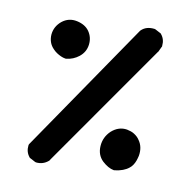

<svg xmlns="http://www.w3.org/2000/svg" viewBox="-61 -473 622 608"><g transform="rotate(10 250.0 -169.0)"><path d="M89.4 71.3 72.8 62.5 70.8 61.5 69.8 60.1Q57.1 44.9 59.6 23.4L60.1 21L61 19Q321.3 -361.8 344.7 -395.5L345.2 -396L345.7 -396.5Q361.8 -412.6 389.2 -409.2L390.6 -408.7L392.1 -408.2L408.7 -399.4L410.6 -398.4L411.6 -397Q424.3 -381.8 421.9 -360.4V-358.4L420.9 -356.9L413.1 -340.3L412.6 -339.8L412.1 -339.4L133.8 58.1L133.3 59.6L132.3 60.1Q115.2 74.7 92.8 72.3L90.8 71.8ZM338.9 53.7Q320.8 50.3 302.2 33.2Q282.7 14.6 284.7 -14.6Q286.6 -43.5 308.1 -64Q331.1 -84.5 358.4 -80.1Q365.2 -78.6 371.1 -76.7Q377 -74.7 382.3 -71.3Q387.7 -67.9 392.1 -63.7Q396.5 -59.6 399.9 -54.2Q414.6 -33.7 409.7 -4.9Q407.7 3.9 405 11.5Q402.3 19 397.9 25.6Q393.6 32.2 387.7 36.6Q371.1 50.3 341.8 53.7H340.3ZM127 -267.6Q119.1 -269 112.1 -272.2Q105 -275.4 98.4 -279.8Q91.8 -284.2 86.4 -290Q77.1 -299.3 73.2 -310.8Q69.3 -322.3 70.3 -335.4Q72.8 -361.3 93.8 -378.9Q115.7 -396.5 143.1 -390.6Q169.9 -384.8 182.6 -366.7Q189 -357.4 191.7 -346.7Q194.3 -335.9 192.9 -324.2Q191.4 -312 185.8 -302Q180.2 -292 170.4 -284.2Q152.3 -270 129.9 -267.6H128.4Z"/></g></svg>

Font: NaikaiFont
Style: Bold
Weight: 700
Version: Version 1.89